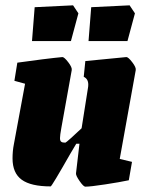

<svg xmlns="http://www.w3.org/2000/svg" viewBox="-20 -691 549 720"><path d="M489 -428 429 -95 475 -84 463 -15Q430 -8 374.5 0.5Q319 9 300 9Q293 9 278.5 -12Q264 -33 265 -41L278 -152H266Q247 -120 244 -115Q174 8 170 8Q96 8 61.5 -17Q27 -42 27 -97Q27 -125 32 -150L74 -377L34 -388L45 -456Q86 -462 138.5 -468.5Q191 -475 214 -477Q221 -477 236 -457.5Q251 -438 249 -428L210 -211Q205 -184 205 -173Q205 -163 209.5 -159.5Q214 -156 225 -156Q227 -156 246 -173Q265 -190 286 -210L310 -362Q311 -367 311 -374Q311 -395 294 -403L300 -462L454 -477Q461 -477 476 -457.5Q491 -438 489 -428ZM110 -664 254 -671 274 -641 246 -537H100ZM322 -664 466 -671 486 -641 458 -537H312Z"/></svg>

Font: Grenze Black
Style: Italic
Weight: 900
Italic angle: -10°
Designer: Renata Polastri
Foundry: Omnibus-Type
Version: Version 1.002; ttfautohint (v1.8)